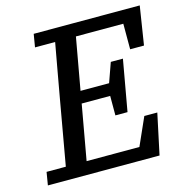

<svg xmlns="http://www.w3.org/2000/svg" viewBox="-101 -763 821 857"><g transform="rotate(-15 310.0 -335.0)"><path d="M120 -610 130 -670H620L592 -492H528V-610H309L266 -370H398L430 -460H486L444 -224H388V-314H256V-312Q245 -249 233.5 -186Q222 -123 211 -60H455L512 -188H572L532 0H16L26 -60H115L168 -360Q179 -423 190.5 -485.5Q202 -548 213 -610Z"/></g></svg>

Font: Source Serif 4 Caption
Style: Italic
Weight: 400
Italic angle: -12°
Designer: Frank Grießhammer
Foundry: Adobe Systems Incorporated
Version: Version 4.004;hotconv 1.0.117;makeotfexe 2.5.65602